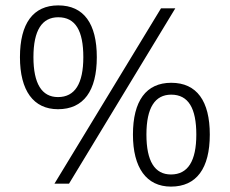

<svg xmlns="http://www.w3.org/2000/svg" viewBox="-20 -681 852 712"><path d="M195 -276C290 -276 339 -344 339 -469C339 -593 291 -661 196 -661C103 -661 54 -594 54 -469C54 -345 104 -276 195 -276ZM182 0H236L630 -650H577ZM195 -321C135 -321 104 -371 104 -469C104 -569 136 -617 196 -617C260 -617 289 -567 289 -469C289 -371 258 -321 195 -321ZM614 11C709 11 758 -57 758 -182C758 -306 710 -374 615 -374C522 -374 473 -307 473 -182C473 -59 523 11 614 11ZM614 -34C554 -34 523 -83 523 -182C523 -282 555 -330 615 -330C679 -330 708 -279 708 -182C708 -84 677 -34 614 -34Z"/></svg>

Font: Noto Sans Telugu Light
Style: Regular
Weight: 300
Designer: Jelle Bosma - Monotype Design Team
Foundry: Monotype Imaging Inc.
Version: Version 2.005